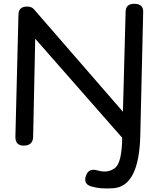

<svg xmlns="http://www.w3.org/2000/svg" viewBox="-20 -769 837 1041"><path d="M642.6 -22 170.9 -559.1 159.7 -28.3Q158.7 21.5 106.4 20.5Q62 19.5 63.5 -29.3L80.1 -690.9Q81.1 -732.4 125 -733.4Q150.9 -733.9 163.6 -719.2L646.5 -163.1Q646.5 -163.1 661.1 -706.1Q662.1 -747.6 706.5 -748.5Q757.3 -748.5 756.3 -705.1L740.7 -36.6Q734.4 241.7 594.7 251.5Q522.9 256.8 474.6 241.7Q430.2 228.5 446.3 183.1Q460.9 140.6 509.8 155.3Q565.4 171.9 605 140.6Q640.6 111.3 642.6 -22Z"/></svg>

Font: Comic Relief
Style: Regular
Weight: 400
Designer: Jeff Davis
Foundry: Loudifier
Version: Version 1.0